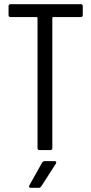

<svg xmlns="http://www.w3.org/2000/svg" viewBox="-20 -720 437 921"><path d="M160 -10V-634Q160 -638 156 -638H31Q21 -638 21 -648V-690Q21 -700 31 -700H367Q377 -700 377 -690V-648Q377 -638 367 -638H235Q231 -638 231 -634V-10Q231 0 221 0H170Q160 0 160 -10ZM121 169 182 60Q187 53 194 53H242Q248 53 249.5 56.5Q251 60 248 65L178 174Q173 181 166 181H128Q122 181 120 177.5Q118 174 121 169Z"/></svg>

Font: Barlow Condensed
Style: Regular
Weight: 400
Width: 3
Designer: Jeremy Tribby
Foundry: Tribby Type
Version: Version 1.500